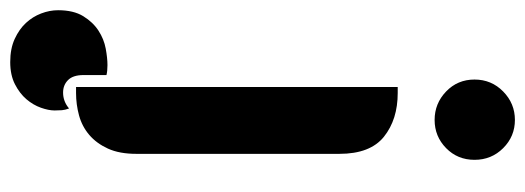

<svg xmlns="http://www.w3.org/2000/svg" viewBox="-434 -430 1052 385"><g transform="rotate(90 92.5 -237.0)"><path d="M74 -508H86Q139 -508 173.5 -480.5Q208 -453 208 -391V16Q208 50 197.5 73Q187 96 170 110.5Q153 125 131 131Q109 137 86 137H74ZM59 -662Q59 -696 83 -719.5Q107 -743 140 -743Q173 -743 196.5 -719.5Q220 -696 220 -662Q220 -628 196.5 -605Q173 -582 140 -582Q107 -582 83 -605Q59 -628 59 -662ZM-80 173Q-80 142 -68 122.5Q-56 103 -39 92Q-22 81 -3 77.5Q16 74 30 74Q42 74 50 76V122Q50 143 60 153Q70 163 85 163Q103 163 117 151Q120 159 120.5 165.5Q121 172 121 180Q121 192 115.5 207.5Q110 223 98.5 236.5Q87 250 68.5 259.5Q50 269 24 269Q-3 269 -22.5 260Q-42 251 -54.5 237.5Q-67 224 -73.5 207Q-80 190 -80 173Z"/></g></svg>

Font: Kenia
Style: Regular
Weight: 400
Designer: Julia Petretta
Foundry: Julia Petretta
Version: Version 1.001